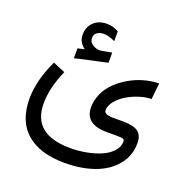

<svg xmlns="http://www.w3.org/2000/svg" viewBox="-138 -678 1005 1041"><g transform="rotate(20 364.0 -158.0)"><path d="M237.3 -381.3Q218.8 -395 209.2 -412.4Q199.7 -429.7 199.7 -452.1Q199.7 -496.6 228.5 -524.4Q257.3 -552.2 304.7 -552.2Q313.5 -552.2 322.5 -551Q331.5 -549.8 340.1 -547.4Q348.6 -544.9 356.7 -541.5Q364.7 -538.1 372.6 -533.2V-477.1Q333.5 -495.1 308.6 -495.1Q285.6 -495.1 269.5 -484.6Q253.4 -474.1 253.4 -452.1Q253.4 -418 301.3 -404.3Q304.7 -403.3 312 -403.3Q317.9 -403.3 328.9 -405Q339.8 -406.7 356.2 -410.2Q372.6 -413.6 383.8 -415V-356.4Q364.7 -352.1 337.6 -346.2Q310.5 -340.3 290.3 -336.2Q270 -332 244.9 -326.2Q219.7 -320.3 198.7 -314.9V-372.1Q204.1 -373.5 211.2 -375Q218.3 -376.5 225.1 -378.2Q231.9 -379.9 237.3 -381.3ZM175.8 -226.6Q128.4 -118.7 128.4 -29.8Q128.4 149.4 346.2 149.4Q395 149.4 441.2 140.4Q487.3 131.3 524.2 115Q561 98.6 583.5 73Q606 47.4 606 16.6Q606 5.4 596.2 2.7Q586.4 0 556.2 0H502Q377 -0.5 377 -98.6Q377.4 -139.2 394.8 -177.2Q412.1 -215.3 442.1 -244.6Q472.2 -273.9 510.7 -296.6Q549.3 -319.3 593 -331.8Q636.7 -344.2 680.2 -345.2L670.4 -251.5Q638.7 -251.5 601.1 -239.5Q563.5 -227.5 531.5 -208.3Q499.5 -189 478 -162.4Q456.5 -135.7 456.5 -109.4Q456.5 -84.5 510.3 -84.5H566.4Q627.4 -84.5 653.8 -64.7Q680.2 -44.9 680.2 -0.5Q680.2 73.7 635 127.9Q589.8 182.1 514.9 208.7Q439.9 235.4 345.7 235.4Q202.1 235.4 124.8 168.7Q47.4 102.1 47.4 -28.8Q47.4 -132.8 105.5 -255.9Z"/></g></svg>

Font: Samim FD-WOL
Style: FD-WOL
Weight: 400
Foundry: DejaVu fonts team - Redesigned by Saber Rastikerdar
Version: Version 4.0.0